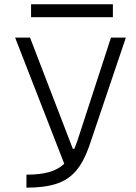

<svg xmlns="http://www.w3.org/2000/svg" viewBox="-20 -867 626 887"><path d="M102.1 0V-60.1Q164.1 -60.1 206.1 -71.8Q248 -83.5 276.9 -110.4L49.8 -693.4H118.7L316.4 -179.7H323.2Q330.6 -196.3 337.4 -216.3L492.7 -693.4H561.5L391.1 -189Q366.2 -118.7 330.6 -77.1Q294.9 -35.6 240 -17.8Q185.1 0 102.1 0ZM123.5 -787.6V-847.2H501.5V-787.6Z"/></svg>

Font: CaskaydiaMono NF Light
Style: Regular
Weight: 300
Designer: Aaron Bell
Foundry: Saja Typeworks
Version: Version 2111.001; ttfautohint (v1.8.4);Nerd Fonts 3.1.1